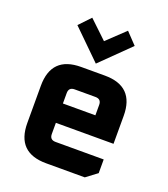

<svg xmlns="http://www.w3.org/2000/svg" viewBox="-142 -887 867 989"><g transform="rotate(20 291.0 -393.0)"><path d="M64 -162V-366Q64 -528 226 -528H356Q518 -528 518 -366V-213H202V-152Q202 -120 234 -120H498V-45L438 0H226Q64 0 64 -162ZM202 -319H380V-376Q380 -408 348 -408H234Q202 -408 202 -376ZM134 -724 193 -786 291 -693 389 -786 448 -724 291 -570Z"/></g></svg>

Font: Oxanium ExtraLight
Style: Bold
Weight: 700
Version: Version 2.000